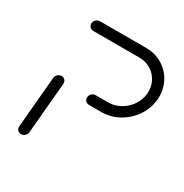

<svg xmlns="http://www.w3.org/2000/svg" viewBox="-128 -622 696 725"><g transform="rotate(30 220.5 -259.5)"><path d="M59.3 0Q53.3 0 48.3 -3Q43.3 -5.9 40.9 -11.1Q38.5 -16.3 38.9 -22.2L58.5 -244.8Q58.9 -250.7 62.4 -255.9Q65.9 -261.1 71.3 -264.1Q76.7 -267 82.6 -267Q88.5 -267 93.5 -264.1Q98.5 -261.1 100.9 -255.9Q103.3 -250.7 103 -244.8L83.3 -22.2Q83 -16.3 79.4 -11.1Q75.9 -5.9 70.6 -3Q65.2 0 59.3 0ZM205.9 -246.3Q206.3 -252.2 209.8 -257.4Q213.3 -262.6 218.7 -265.6Q224.1 -268.5 230 -268.5H284.1Q311.9 -268.5 336.7 -282.4Q361.5 -296.3 377.4 -319.8Q393.3 -343.3 395.9 -371.5Q398.1 -399.3 386.5 -422.8Q374.8 -446.3 352.4 -460.2Q330 -474.1 302.2 -474.1H100.7Q94.8 -474.1 89.8 -477Q84.8 -480 82.4 -485.2Q80 -490.4 80.4 -496.3Q80.7 -502.2 84.3 -507.4Q87.8 -512.6 93.1 -515.6Q98.5 -518.5 104.4 -518.5H305.9Q345.9 -518.5 378 -498.7Q410 -478.9 426.9 -445.2Q443.7 -411.5 440.4 -371.5Q437 -331.5 414.3 -297.6Q391.5 -263.7 355.9 -243.9Q320.4 -224.1 280.4 -224.1H226.3Q220.4 -224.1 215.4 -227Q210.4 -230 208 -235.2Q205.6 -240.4 205.9 -246.3Z"/></g></svg>

Font: 26F Galaxy Sans Oblique
Style: Regular
Weight: 400
Italic angle: -5°
Designer: C₂₉H₂₅N₃O₅
Version: Version 1.200;FEAKit 1.0